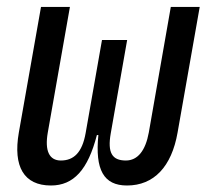

<svg xmlns="http://www.w3.org/2000/svg" viewBox="-20 -538 626 567"><path d="M355 9.8C434.6 9.8 486.8 -45.9 504.4 -146.5L569.8 -517.6H484.4L419.4 -146.5C409.7 -93.3 386.7 -64 351.6 -64C311 -64 296.9 -86.9 307.1 -144.5L355.5 -419.9H281.2L232.9 -145C222.7 -87.4 197.8 -64 159.7 -64C125 -64 111.8 -93.3 121.1 -146.5L186.5 -517.6H101.1L35.6 -146.5C18.1 -45.9 50.8 9.8 130.4 9.8C197.3 9.8 239.7 -36.6 266.1 -139.2H270.5C260.3 -36.6 286.1 9.8 355 9.8Z"/></svg>

Font: Cascadia Code SemiLight
Style: Italic
Weight: 350
Italic angle: -10°
Monospace: yes
Designer: Aaron Bell
Foundry: Saja Typeworks
Version: Version 2404.023